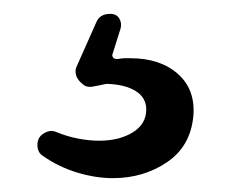

<svg xmlns="http://www.w3.org/2000/svg" viewBox="-20 -52 353 277"><path d="M42 173Q34 168 34 157Q34 146 43 140.5Q52 135 60 138Q77 145 93 148Q109 151 123 151Q152 151 171.5 139Q191 127 191 106Q191 89 176 79.5Q161 70 135 69Q132 69 124 71Q119 72 113.5 73Q108 74 103 72Q89 63 89 51Q89 49 89.5 47Q90 45 91 43L119 -20Q124 -32 139 -32Q148 -32 152 -25.5Q156 -19 154 -11L143 24Q143 25 142.5 25.5Q142 26 142 27Q142 34 151 33Q156 32 160 32Q164 32 168 32Q211 32 236.5 54.5Q262 77 259 115Q255 159 221 182Q187 205 143 205Q118 205 91.5 197Q65 189 42 173Z"/></svg>

Font: Kiwi Maru
Style: Regular
Weight: 400
Designer: Hiroki-Chan
Version: Version 1.100